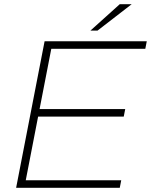

<svg xmlns="http://www.w3.org/2000/svg" viewBox="-20 -897 721 917"><path d="M57 0 193 -700H681L674 -664H225L169 -376H578L571 -340H162L103 -36H559L552 0ZM412 -751 552 -877H609L446 -751Z"/></svg>

Font: REM Thin
Style: Italic
Weight: 250
Italic angle: -11°
Designer: Octavio Pardo
Foundry: Ashler Design
Version: Version 1.005;gftools[0.9.28]